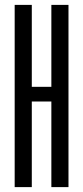

<svg xmlns="http://www.w3.org/2000/svg" viewBox="-20 -765 340 785"><path d="M40 0V-745H110V-410H190V-745H260V0H190V-350H110V0Z"/></svg>

Font: Exetegue
Style: Regular
Weight: 400
Designer: Fábio Duarte Martins
Foundry: Fábio Duarte Martins
Version: Version 0.001